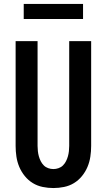

<svg xmlns="http://www.w3.org/2000/svg" viewBox="-20 -943 540 971"><path d="M250 8Q223 8 196 2.5Q169 -3 146 -17Q123 -31 105.5 -52.5Q88 -74 77.5 -99Q67 -124 63 -151Q59 -178 59 -205V-735H170V-205Q170 -192 171.5 -178.5Q173 -165 176.5 -152.5Q180 -140 186 -128Q192 -116 201.5 -106.5Q211 -97 224 -92.5Q237 -88 250 -88Q263 -88 276 -92.5Q289 -97 298.5 -106.5Q308 -116 314 -128Q320 -140 323.5 -152.5Q327 -165 328.5 -178.5Q330 -192 330 -205V-735H441V-205Q441 -178 437 -151Q433 -124 422.5 -99Q412 -74 394.5 -52.5Q377 -31 354 -17Q331 -3 304 2.5Q277 8 250 8ZM100 -847V-923H400V-847Z"/></svg>

Font: Iosevka SS08 Regular
Style: Bold
Weight: 700
Monospace: yes
Designer: Belleve Invis
Foundry: Belleve Invis
Version: Version 16.3.4; ttfautohint (v1.8.4)